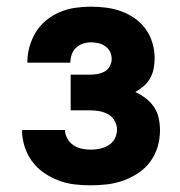

<svg xmlns="http://www.w3.org/2000/svg" viewBox="-20 -548 540 576"><path d="M252 8Q227 8 202.5 5Q178 2 154.5 -7Q131 -16 110.5 -30.5Q90 -45 75.5 -65Q61 -85 53.5 -109.5Q46 -134 46 -158H175Q175 -145 182 -132.5Q189 -120 200 -112.5Q211 -105 225 -102Q239 -99 252 -99Q266 -99 280 -102Q294 -105 306 -112.5Q318 -120 324.5 -132.5Q331 -145 331 -159Q331 -173 324 -185.5Q317 -198 304.5 -205Q292 -212 278 -214.5Q264 -217 250 -217H192V-324H250Q261 -324 272.5 -326Q284 -328 294 -333.5Q304 -339 309.5 -349.5Q315 -360 315 -371Q315 -383 310 -393Q305 -403 295.5 -409.5Q286 -416 275 -418.5Q264 -421 253 -421Q240 -421 228.5 -417Q217 -413 208 -404.5Q199 -396 195 -384Q191 -372 191 -360H62V-361Q62 -385 68.5 -408Q75 -431 87.5 -451.5Q100 -472 118.5 -487Q137 -502 159 -511.5Q181 -521 205 -524.5Q229 -528 253 -528Q276 -528 299 -525Q322 -522 344 -514Q366 -506 385 -492.5Q404 -479 417.5 -460Q431 -441 437.5 -418.5Q444 -396 444 -373Q444 -358 441 -342.5Q438 -327 430.5 -313.5Q423 -300 411.5 -290Q400 -280 386 -272Q403 -264 417.5 -253Q432 -242 442 -227Q452 -212 456 -194Q460 -176 460 -157Q460 -132 453 -108Q446 -84 431 -63.5Q416 -43 395 -29Q374 -15 350.5 -6.5Q327 2 302 5Q277 8 252 8Z"/></svg>

Font: Iosevka Curly Heavy
Style: Regular
Weight: 900
Monospace: yes
Designer: Belleve Invis
Foundry: Belleve Invis
Version: Version 22.1.2; ttfautohint (v1.8.4)